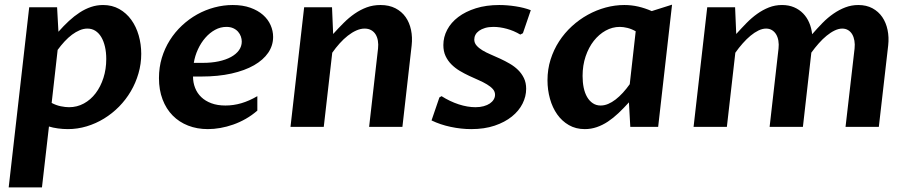

<svg xmlns="http://www.w3.org/2000/svg" viewBox="-20 -549 3930 831"><path d="M232.9 -411.6Q255.4 -437 278.3 -458.3Q301.3 -479.5 325 -494.9Q348.6 -510.3 373.8 -518.8Q398.9 -527.3 426.3 -527.3Q465.3 -527.3 496.1 -510Q526.9 -492.7 548.1 -463.4Q569.3 -434.1 580.3 -395.8Q591.3 -357.4 591.3 -315.9Q591.3 -272.5 579.3 -231.2Q567.4 -189.9 546.1 -153.8Q524.9 -117.7 495.4 -87.6Q465.8 -57.6 430.4 -35.9Q395 -14.2 355.2 -2.2Q315.4 9.8 273.9 9.8Q252 9.8 230.5 6.8Q209 3.9 191.9 -1.5L161.6 262.2H17.6L106.4 -517.6H227.1ZM203.6 -103.5Q222.7 -93.3 242.9 -89.1Q263.2 -85 278.8 -85Q313.5 -85 343 -101.1Q372.6 -117.2 394 -145.5Q415.5 -173.8 427.7 -211.9Q439.9 -250 439.9 -293.5Q439.9 -322.8 434.3 -346.9Q428.7 -371.1 418.2 -388.7Q407.7 -406.2 392.6 -415.8Q377.4 -425.3 358.4 -425.3Q341.8 -425.3 325 -418.2Q308.1 -411.1 291.7 -398.9Q275.4 -386.7 259.5 -369.6Q243.7 -352.5 229.5 -333Z M879.9 9.8Q833 9.8 794.2 -5.4Q755.4 -20.5 727.3 -49.1Q699.2 -77.6 683.6 -118.7Q668 -159.7 668 -210.9Q668 -257.3 680.4 -298.6Q692.9 -339.8 715.1 -375Q737.3 -410.2 767.6 -438.5Q797.9 -466.8 833.3 -486.6Q868.7 -506.3 908 -516.8Q947.3 -527.3 987.3 -527.3Q1030.8 -527.3 1063.5 -515.6Q1096.2 -503.9 1118.2 -484.6Q1140.1 -465.3 1151.1 -440.4Q1162.1 -415.5 1162.1 -389.2Q1162.1 -352.1 1140.9 -320.8Q1119.6 -289.6 1079.6 -266.6Q1039.6 -243.7 981.9 -230.7Q924.3 -217.8 852.1 -217.8H815.4Q815.4 -191.4 824.5 -168.5Q833.5 -145.5 851.1 -128.7Q868.7 -111.8 894.8 -102.1Q920.9 -92.3 955.6 -92.3Q990.7 -92.3 1024.7 -102.3Q1058.6 -112.3 1093.8 -132.8V-70.3Q1070.3 -49.8 1043.7 -34.7Q1017.1 -19.5 989.3 -9.8Q961.4 0 933.6 4.9Q905.8 9.8 879.9 9.8ZM960 -432.6Q934.1 -432.6 910.9 -419.9Q887.7 -407.2 868.9 -385.7Q850.1 -364.3 836.9 -335.9Q823.7 -307.6 818.8 -276.9H857.9Q895 -276.9 926 -283.4Q957 -290 979.5 -302.2Q1002 -314.5 1014.2 -331.5Q1026.4 -348.6 1026.4 -369.1Q1026.4 -379.9 1022.5 -391.1Q1018.6 -402.3 1010.5 -411.6Q1002.4 -420.9 989.7 -426.8Q977.1 -432.6 960 -432.6Z M1296.4 -517.6H1417L1421.9 -401.9Q1444.3 -426.8 1467.3 -449.7Q1490.2 -472.7 1514.9 -489.7Q1539.6 -506.8 1567.1 -517.1Q1594.7 -527.3 1627 -527.3Q1664.1 -527.3 1691.4 -513.2Q1718.8 -499 1735.6 -475.1Q1752.4 -451.2 1759 -419.4Q1765.6 -387.7 1761.7 -352.5L1721.7 0H1577.6L1616.2 -338.9Q1618.2 -356.9 1615.5 -372.8Q1612.8 -388.7 1605.5 -400.4Q1598.1 -412.1 1586.2 -418.7Q1574.2 -425.3 1558.1 -425.3Q1540.5 -425.3 1522 -417Q1503.4 -408.7 1485.4 -394.5Q1467.3 -380.4 1450.2 -361.3Q1433.1 -342.3 1418 -320.8L1381.3 0H1237.3Z M1881.8 -127.4 1891.1 -132.8Q1927.2 -109.9 1965.3 -97.4Q2003.4 -85 2038.1 -85Q2057.6 -85 2073.5 -89.4Q2089.4 -93.8 2100.1 -101.1Q2110.8 -108.4 2116.7 -118.2Q2122.6 -127.9 2122.6 -138.7Q2122.6 -152.8 2113 -163.6Q2103.5 -174.3 2087.6 -183.8Q2071.8 -193.4 2051.8 -202.1Q2031.7 -210.9 2010.7 -220.7Q1989.7 -230.5 1969.7 -242.4Q1949.7 -254.4 1933.8 -270.3Q1918 -286.1 1908.4 -306.6Q1898.9 -327.1 1898.9 -354Q1898.9 -388.7 1915.5 -420.2Q1932.1 -451.7 1963.4 -475.3Q1994.6 -499 2039.6 -513.2Q2084.5 -527.3 2140.6 -527.3Q2174.3 -527.3 2211.2 -521.7Q2248 -516.1 2277.3 -504.9L2243.2 -405.3L2231.9 -399.4Q2204.1 -416 2173.6 -424.3Q2143.1 -432.6 2115.7 -432.6Q2095.2 -432.6 2079.6 -428Q2064 -423.3 2053.5 -415.8Q2043 -408.2 2037.8 -398.4Q2032.7 -388.7 2032.7 -377.9Q2032.7 -363.3 2042.5 -352.1Q2052.2 -340.8 2067.9 -331.3Q2083.5 -321.8 2103.8 -313.2Q2124 -304.7 2145 -294.9Q2166 -285.2 2186.3 -273.4Q2206.5 -261.7 2222.2 -246.3Q2237.8 -231 2247.6 -210.9Q2257.3 -190.9 2257.3 -164.6Q2257.3 -131.8 2241.7 -100.6Q2226.1 -69.3 2195.6 -44.7Q2165 -20 2120.8 -5.1Q2076.7 9.8 2019.5 9.8Q1976.1 9.8 1930.9 0.2Q1885.7 -9.3 1847.7 -27.8Z M2731.4 -413.6Q2713.4 -423.8 2695.6 -428.2Q2677.7 -432.6 2662.6 -432.6Q2630.4 -432.6 2601.3 -416.5Q2572.3 -400.4 2550 -372.1Q2527.8 -343.8 2514.6 -304.9Q2501.5 -266.1 2501.5 -220.2Q2501.5 -192.9 2506.3 -169.4Q2511.2 -146 2521.2 -128.9Q2531.2 -111.8 2545.9 -102.1Q2560.5 -92.3 2579.6 -92.3Q2595.7 -92.3 2612.1 -99.1Q2628.4 -106 2644.5 -118.4Q2660.6 -130.9 2676 -147.7Q2691.4 -164.6 2705.6 -184.6ZM2828.6 0H2708L2702.1 -106Q2679.2 -80.6 2656.7 -59.3Q2634.3 -38.1 2611.1 -22.7Q2587.9 -7.3 2563 1.2Q2538.1 9.8 2511.2 9.8Q2472.2 9.8 2442.1 -7.6Q2412.1 -24.9 2391.6 -54Q2371.1 -83 2360.4 -121.3Q2349.6 -159.7 2349.6 -201.7Q2349.6 -249 2363 -291.5Q2376.5 -334 2399.9 -370.1Q2423.3 -406.2 2455.3 -435.5Q2487.3 -464.8 2524.2 -485.1Q2561 -505.4 2601.3 -516.4Q2641.6 -527.3 2682.1 -527.3Q2713.4 -527.3 2742.7 -520.5Q2772 -513.7 2800.8 -501L2888.7 -528.8Z M3041 -517.6H3161.6L3166.5 -401.9Q3188.5 -426.3 3210.7 -449Q3232.9 -471.7 3257.1 -489Q3281.2 -506.3 3307.9 -516.8Q3334.5 -527.3 3364.7 -527.3Q3393.6 -527.3 3416.5 -517.6Q3439.5 -507.8 3456.1 -490.7Q3472.7 -473.6 3482.4 -450.7Q3492.2 -427.7 3495.1 -400.9Q3517.1 -426.3 3539.8 -449.5Q3562.5 -472.7 3587.2 -489.7Q3611.8 -506.8 3638.7 -517.1Q3665.5 -527.3 3694.8 -527.3Q3730 -527.3 3756.1 -513.2Q3782.2 -499 3798.6 -475.1Q3814.9 -451.2 3821.5 -419.4Q3828.1 -387.7 3824.2 -352.5L3783.7 0H3639.6L3678.7 -338.9Q3680.7 -356.9 3678 -372.8Q3675.3 -388.7 3668.5 -400.4Q3661.6 -412.1 3650.6 -418.7Q3639.6 -425.3 3625.5 -425.3Q3609.9 -425.3 3592.5 -417Q3575.2 -408.7 3557.9 -394.5Q3540.5 -380.4 3523.7 -361.3Q3506.8 -342.3 3491.7 -321.3V-322.3L3455.1 0H3311L3349.6 -338.9Q3351.6 -356.9 3348.9 -372.8Q3346.2 -388.7 3339.1 -400.4Q3332 -412.1 3321 -418.7Q3310.1 -425.3 3295.9 -425.3Q3279.8 -425.3 3262.7 -417Q3245.6 -408.7 3228.5 -394.5Q3211.4 -380.4 3194.6 -361.3Q3177.7 -342.3 3162.6 -320.8L3126 0H2981.9Z"/></svg>

Font: Proza Libre
Style: SemiBold Italic
Weight: 600
Designer: Jasper de Waard
Foundry: Jasper de Waard
Version: Version 1.000; ttfautohint (v1.4.1.8-43bc)